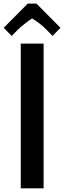

<svg xmlns="http://www.w3.org/2000/svg" viewBox="-30 -1030 351 1050"><path d="M169.4 -1010.3 300.8 -877.9 257.3 -833.5 227.1 -864.7Q207.5 -885.7 183.3 -903.6Q159.2 -921.4 145.5 -929.2Q134.3 -922.9 106.2 -900.9Q78.1 -878.9 64.5 -864.7L34.2 -833.5L-9.8 -877.9L121.6 -1010.3ZM83.5 -791.5H208.5V0H83.5Z"/></svg>

Font: Resagnicto
Style: Bold
Weight: 700
Version: Version 0.9991